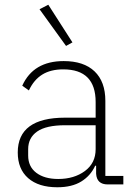

<svg xmlns="http://www.w3.org/2000/svg" viewBox="-20 -779 564 811"><path d="M55 -135Q55 -282 255 -282H384V-348Q384 -486 247 -486Q194 -486 158.5 -464Q123 -442 102 -397L74 -417Q121 -521 249 -521Q334 -521 379.5 -477.5Q425 -434 425 -353V-36H501V0H435Q389 0 386 -45V-79H382Q363 -37 323.5 -12.5Q284 12 222 12Q143 12 99 -26.5Q55 -65 55 -135ZM384 -149V-250H255Q175 -250 137 -223.5Q99 -197 99 -149V-122Q99 -75 133.5 -49Q168 -23 226 -23Q293 -23 338.5 -56.5Q384 -90 384 -149ZM286 -600 259 -585 147 -740 184 -759Z"/></svg>

Font: Anuphan ExtraLight
Style: Regular
Weight: 200
Designer: Cadson Demak
Version: Version 3.001